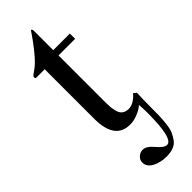

<svg xmlns="http://www.w3.org/2000/svg" viewBox="-268 -593 825 825"><g transform="rotate(-45 145.0 -180.5)"><path d="M266 -77 279 -66Q277 -37 277 23Q277 55 276.5 73Q276 91 273 117.5Q270 144 263.5 159Q257 174 246.5 189Q236 204 218 211Q200 218 176 218Q138 218 110.5 203Q83 188 83 162Q83 146 95.5 135Q108 124 123 124Q145 124 170 154Q195 184 212 184Q250 184 250 29Q250 12 249.5 0.5Q249 -11 248.5 -16.5Q248 -22 248 -24Q246 -21 235.5 -13.5Q225 -6 204 2Q183 10 162 10Q70 10 70 -117V-418H17Q13 -420 13 -425Q13 -431 19 -435.5Q25 -440 36.5 -448Q48 -456 57 -465Q78 -485 100 -513.5Q122 -542 134.5 -560.5Q147 -579 148 -579Q154 -579 154 -566V-450H255V-418H154V-132Q154 -115 155 -104Q156 -93 160 -76.5Q164 -60 175.5 -51Q187 -42 205 -42Q236 -42 266 -77Z"/></g></svg>

Font: STIX Math
Style: Regular
Weight: 400
Designer: MicroPress Inc., with final additions and corrections provided by Coen Hoffman, Elsevier (retired)
Version: Version 1.1.1